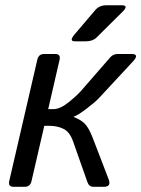

<svg xmlns="http://www.w3.org/2000/svg" viewBox="-20 -721 545 741"><path d="M32.7 0Q10.7 0 15.6 -22L124 -490.7Q128.9 -512.7 150.9 -512.7H192.9Q214.8 -512.7 210 -490.7L166 -299.8H186Q211.9 -299.8 244.1 -325.7Q276.4 -351.6 293.5 -371.1L405.8 -500Q417 -512.7 434.6 -512.7H486.8Q520 -512.7 493.2 -483.9L361.3 -341.8Q348.1 -327.6 314.7 -302Q281.2 -276.4 264.2 -270.5L263.7 -269.5Q289.6 -260.3 305.9 -244.9Q322.3 -229.5 338.4 -187.5L399.4 -28.8Q410.6 0 379.9 0H340.8Q323.7 0 317.4 -18.1L262.2 -174.8Q249.5 -211.4 225.6 -223.4Q201.7 -235.4 171.4 -235.4H150.9L101.6 -22Q96.7 0 74.7 0ZM269.5 -561.5Q245.1 -561.5 267.1 -587.4L348.1 -682.6Q363.8 -700.7 390.6 -700.7H449.7Q478.5 -700.7 452.6 -675.3L352.1 -575.7Q337.4 -561.5 310.5 -561.5Z"/></svg>

Font: Istok
Style: Italic
Weight: 500
Italic angle: -13°
Designer: Andrey V. Panov
Foundry: Andrey V. Panov
Version: Version 1.0.3